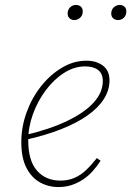

<svg xmlns="http://www.w3.org/2000/svg" viewBox="-20 -743 530 775"><path d="M216 12Q175 12 141 -7Q107 -26 86.5 -66Q66 -106 66 -169Q66 -230 87 -288.5Q108 -347 145 -394Q182 -441 229.5 -469.5Q277 -498 329 -498Q369 -498 395.5 -478Q422 -458 422 -418Q422 -379 399 -343Q376 -307 332.5 -276.5Q289 -246 225.5 -221Q162 -196 80 -178L79 -197Q181 -221 251.5 -255Q322 -289 358.5 -329.5Q395 -370 395 -416Q395 -446 376 -460.5Q357 -475 324 -475Q280 -475 239 -449Q198 -423 165 -379Q132 -335 113 -282.5Q94 -230 94 -176Q94 -94 129.5 -54Q165 -14 224 -14Q255 -14 280.5 -25Q306 -36 328 -57Q350 -78 371 -105L386 -94Q371 -71 353.5 -51.5Q336 -32 314.5 -18Q293 -4 269 4Q245 12 216 12ZM280 -662Q269 -662 261 -669Q253 -676 253 -688Q253 -704 263 -713.5Q273 -723 286 -723Q299 -723 306.5 -716Q314 -709 314 -697Q314 -681 303.5 -671.5Q293 -662 280 -662ZM457 -662Q445 -662 437 -669Q429 -676 429 -688Q429 -704 439.5 -713.5Q450 -723 463 -723Q475 -723 482.5 -716Q490 -709 490 -697Q490 -681 480 -671.5Q470 -662 457 -662Z"/></svg>

Font: Source Serif 4 ExtraLight
Style: Italic
Weight: 250
Italic angle: -12°
Designer: Frank Grießhammer
Foundry: Adobe Systems Incorporated
Version: Version 4.004;hotconv 1.0.116;makeotfexe 2.5.65601